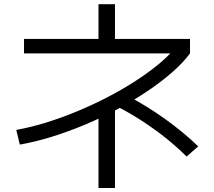

<svg xmlns="http://www.w3.org/2000/svg" viewBox="-20 -827 1040 933"><path d="M59 -195.7Q129.7 -208.4 204.5 -231.5Q279.3 -254.7 354.5 -285.9Q429.6 -317 500.5 -353.7Q571.3 -390.3 634.1 -430.7Q696.9 -471 746.9 -511.8Q796.9 -552.6 829.3 -592.3L850 -567.6H96.7V-637.7H458.6V-806.7H538.7V-637.7H903.3V-567.6Q870 -522.3 816.8 -475.8Q763.7 -429.3 696.5 -384.1Q629.3 -339 552.9 -297.6Q476.4 -256.3 395.2 -222.1Q314 -188 233 -162.8Q152 -137.6 76.3 -124.3ZM458.6 86.7V-309.3H538.7V86.7ZM886.6 -66.3Q837.3 -115.3 783 -158.5Q728.6 -201.6 669.2 -240.1Q609.7 -278.6 544.3 -312.3L598.4 -362.4Q694 -312 782.9 -248.4Q871.7 -184.7 943.3 -115.7Z"/></svg>

Font: M PLUS 1 Thin
Style: Regular
Weight: 100
Designer: Coji Morishita
Foundry: UNDERFOREST DESIGN
Version: Version 1.001